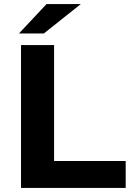

<svg xmlns="http://www.w3.org/2000/svg" viewBox="-20 -921 644 941"><path d="M73 -757H195L376 -901H208ZM83 0H596V-132H245V-700H83Z"/></svg>

Font: Montserrat Lite
Style: Bold
Weight: 700
Designer: Julieta Ulanovsky
Foundry: Julieta Ulanovsky
Version: Version 7.200;PS 007.200;hotconv 1.0.88;makeotf.lib2.5.64775